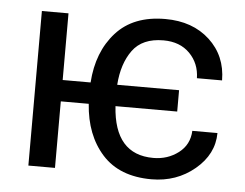

<svg xmlns="http://www.w3.org/2000/svg" viewBox="-44 -591 834 654"><g transform="rotate(5 373.0 -264.0)"><path d="M496 10Q386.5 10 327.5 -55.5Q268.5 -121 261 -227.5H165.5V0H74.5V-528.5H165.5V-300.5H261Q268 -406 327.5 -472Q387 -538 496 -538Q589.5 -538 647.8 -484.2Q706 -430.5 706.5 -346.5H620.5Q619.5 -397 586 -431Q552.5 -465 496 -465Q424 -465 390.5 -419Q357 -373 352 -300.5H563.5V-227.5H352.5Q363 -63 496 -63Q545 -63 581.8 -91Q618.5 -119 620.5 -166.5H706.5Q706 -94 643.8 -42Q581.5 10 496 10Z"/></g></svg>

Font: Roberto Sans
Style: Regular
Weight: 400
Designer: Google (font) & Cristiano Sobral (main changes)
Version: Version 1.500; ttfautohint (v1.8.4.7-5d5b-dirty)